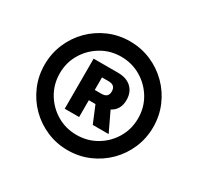

<svg xmlns="http://www.w3.org/2000/svg" viewBox="-126 -887 896 869"><g transform="rotate(30 322.0 -453.0)"><path d="M321.3 -168.9Q262.7 -168.9 211.2 -191.2Q159.7 -213.4 120.8 -252.4Q82 -291.5 60.1 -343Q38.1 -394.5 38.1 -453.1Q38.1 -511.7 60.1 -563.2Q82 -614.7 120.8 -653.8Q159.7 -692.9 211.2 -715.1Q262.7 -737.3 321.3 -737.3Q380.4 -737.3 431.9 -715.1Q483.4 -692.9 522.5 -653.8Q561.5 -614.7 583.5 -563.2Q605.5 -511.7 605.5 -453.1Q605.5 -394.5 583.5 -343Q561.5 -291.5 522.5 -252.4Q483.4 -213.4 431.9 -191.2Q380.4 -168.9 321.3 -168.9ZM321.3 -249Q378.4 -249 424.8 -276.4Q471.2 -303.7 498.8 -350.1Q526.4 -396.5 526.4 -453.1Q526.4 -509.8 498.8 -555.9Q471.2 -602.1 424.6 -629.6Q377.9 -657.2 321.3 -657.2Q265.1 -657.2 218.8 -629.6Q172.4 -602.1 144.8 -555.9Q117.2 -509.8 117.2 -453.1Q117.2 -397 144.8 -350.3Q172.4 -303.7 218.8 -276.4Q265.1 -249 321.3 -249ZM216.8 -325.2V-586.9H341.8Q388.2 -587.4 413.8 -563.5Q439.5 -539.6 439.5 -499Q439.5 -447.3 398.4 -425.8L446.3 -325.2H363.3L326.7 -413.1H292V-325.2ZM292 -466.8H327.1Q362.3 -466.8 362.3 -499Q362.3 -532.2 327.1 -532.2H292Z"/></g></svg>

Font: Inter Display Black
Style: Regular
Weight: 900
Designer: Rasmus Andersson
Foundry: rsms
Version: Version 4.000;git-a52131595